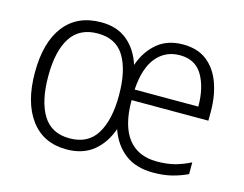

<svg xmlns="http://www.w3.org/2000/svg" viewBox="-81 -668 1021 804"><g transform="rotate(15 429.0 -266.0)"><path d="M622 -541Q685 -541 725.5 -509.5Q766 -478 786 -423Q806 -368 806 -300V-260H473Q473 -150 516 -94.5Q559 -39 641 -39Q682 -39 715 -47Q748 -55 786 -74V-23Q752 -7 717 1.5Q682 10 638 10Q563 10 515.5 -26.5Q468 -63 446 -127Q424 -64 378.5 -27Q333 10 262 10Q162 10 107 -64Q52 -138 52 -267Q52 -399 108 -470.5Q164 -542 267 -542Q336 -542 380.5 -505Q425 -468 445 -405Q466 -466 510 -503.5Q554 -541 622 -541ZM621 -494Q558 -494 519 -447Q480 -400 474 -306H750Q750 -388 719 -441Q688 -494 621 -494ZM265 -493Q186 -493 148 -434.5Q110 -376 110 -267Q110 -159 147 -98.5Q184 -38 263 -38Q343 -38 380 -98.5Q417 -159 417 -265Q417 -372 381 -432.5Q345 -493 265 -493Z"/></g></svg>

Font: Noto Sans Lao UI SemCond Light
Style: Regular
Weight: 300
Width: 4
Designer: Monotype Design Team
Foundry: Monotype Imaging Inc.
Version: Version 2.000; ttfautohint (v1.8.4.7-5d5b)